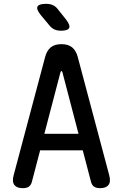

<svg xmlns="http://www.w3.org/2000/svg" viewBox="-20 -970 640 1000"><path d="M211 -273H389L305 -594Q303 -600 300 -600Q297 -600 295 -594ZM454 -23 411 -187H189L146 -23Q142 -7 131 1.5Q120 10 98 10Q68 10 55 -6.5Q42 -23 51 -57L215 -673Q224 -707 244.5 -723.5Q265 -740 300 -740Q335 -740 355.5 -723.5Q376 -707 385 -673L549 -57Q558 -23 545 -6.5Q532 10 502 10Q480 10 469 1.5Q458 -7 454 -23ZM297 -810Q279 -810 264 -816.5Q249 -823 238 -837L192 -892Q168 -922 175.5 -936Q183 -950 220 -950Q241 -950 256 -943Q271 -936 282 -921L325 -867Q347 -838 340 -824Q333 -810 297 -810Z"/></svg>

Font: Maple Mono Medium
Style: Regular
Weight: 500
Monospace: yes
Designer: subframe7536
Version: Version 7.000